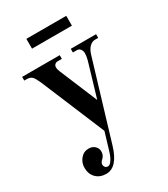

<svg xmlns="http://www.w3.org/2000/svg" viewBox="-214 -747 951 1084"><g transform="rotate(-30 262.0 -205.0)"><path d="M12 -450H27C43.7 -450 55.8 -445.7 63.5 -437C71.2 -428.3 79.7 -413.3 89 -392L262 22L229 132C225 145.3 221.2 156.3 217.5 165C213.8 173.7 208.5 182.7 201.5 192C194.5 201.3 187 206 179 206C171.7 206 166 203.5 162 198.5C158 193.5 156 188 156 182C156 172.7 160.7 164 170 156C182.7 144.7 189 130.7 189 114C189 100 183.8 88.2 173.5 78.5C163.2 68.8 150 64 134 64C112.7 64 95 72.3 81 89C67 105.7 60 125 60 147C60 174.3 68.3 196.3 85 213C101.7 229.7 123.7 238 151 238C199.7 238 236 197.7 260 117L412 -388C418 -408 426.5 -423.3 437.5 -434C448.5 -444.7 460 -450 472 -450H494V-474H329V-450H355C365 -450 372.7 -446.2 378 -438.5C383.3 -430.8 386 -422 386 -412C386 -401.3 383.7 -386.7 379 -368L314 -149L211 -396C206.3 -407.3 204 -416.7 204 -424C204 -432 206.5 -438.3 211.5 -443C216.5 -447.7 222 -450 228 -450H257V-474H12ZM140 -584H400V-648H140Z"/></g></svg>

Font: Km Standard TT
Style: Bold
Weight: 700
Designer: Alexey Kryukov <alexios@thessalonica.org.ru>
Version: Version 2.0.2